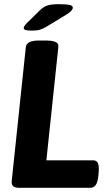

<svg xmlns="http://www.w3.org/2000/svg" viewBox="-20 -895 524 915"><path d="M130 -749Q93 -749 93 -761Q93 -770 108 -785L169 -845Q186 -862 205 -868.5Q224 -875 258 -875Q293 -875 310 -872Q327 -869 327 -858Q327 -844 294 -824L202 -768Q185 -758 170.5 -753.5Q156 -749 130 -749ZM72 0Q52 0 43 -7.5Q34 -15 36 -34L103 -670Q106 -702 166 -702H201Q210 -702 224 -700.5Q238 -699 249 -692.5Q260 -686 258 -671L201 -131H424Q440 -131 446.5 -118Q453 -105 450 -71L449 -60Q446 -26 436 -13Q426 0 410 0Z"/></svg>

Font: Asap
Style: Bold Italic
Weight: 700
Italic angle: -6°
Designer: Pablo Cosgaya
Foundry: Omnibus-Type
Version: Version 3.001; ttfautohint (v1.8.3)